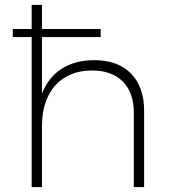

<svg xmlns="http://www.w3.org/2000/svg" viewBox="-20 -762 694 782"><path d="M365 -517C260 -517 186 -470 151 -381V-611H390V-644H151V-742H109V-644H32V-611H109V0H151V-250C151 -386 226 -475 355 -475C462 -475 525 -412 525 -304V0H567V-312C567 -440 492 -517 365 -517Z"/></svg>

Font: Montserrat arm ExtraLight
Style: Regular
Weight: 275
Designer: Julieta Ulanovsky
Foundry: Julieta Ulanovsky
Version: Version 6.000;PS 006.000;hotconv 1.0.88;makeotf.lib2.5.64775